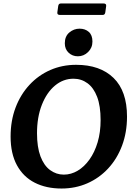

<svg xmlns="http://www.w3.org/2000/svg" viewBox="-20 -1069 770 1105"><path d="M334 16Q246 16 180 -17.5Q114 -51 77.5 -118Q41 -185 41 -283Q41 -374 69.5 -449.5Q98 -525 149.5 -580.5Q201 -636 269.5 -666Q338 -696 418 -696Q556 -696 633.5 -620.5Q711 -545 711 -398Q711 -307 682.5 -231Q654 -155 602.5 -99.5Q551 -44 482.5 -14Q414 16 334 16ZM347 -64Q389 -64 427 -86.5Q465 -109 495 -151Q525 -193 542 -250.5Q559 -308 559 -378Q559 -459 539 -511.5Q519 -564 483.5 -590Q448 -616 403 -616Q344 -616 296.5 -576.5Q249 -537 221 -466Q193 -395 193 -302Q193 -222 213 -169Q233 -116 268.5 -90Q304 -64 347 -64ZM428 -745Q397 -745 375 -765.5Q353 -786 353 -820Q353 -860 379 -882Q405 -904 438 -904Q470 -904 491 -885.5Q512 -867 512 -830Q512 -794 487 -769.5Q462 -745 428 -745ZM315 -1034Q317 -1049 330 -1049H576Q593 -1049 591 -1034L586 -998Q584 -983 571 -983H325Q308 -983 310 -998Z"/></svg>

Font: Alkatra Medium
Style: Regular
Weight: 500
Designer: Suman Bhandary
Version: Version 1.100;gftools[0.9.22]